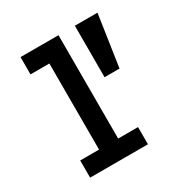

<svg xmlns="http://www.w3.org/2000/svg" viewBox="-150 -758 846 879"><g transform="rotate(-30 273.0 -318.5)"><path d="M382.8 0H77.1V-90.8H176.8V-545.9H77.1V-637.2H277.8V-90.8H382.8ZM483.9 -637.2 443.4 -365.2H364.3V-637.2Z"/></g></svg>

Font: Anonymous Pro
Style: Bold
Weight: 700
Monospace: yes
Designer: Mark Simonson
Version: Version 1.003